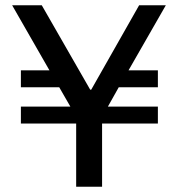

<svg xmlns="http://www.w3.org/2000/svg" viewBox="-20 -706 674 726"><path d="M506 -686H607L466 -440H577V-376H429L388 -303H577V-239H366V0H268V-239H59V-303H246L204 -376H59V-440H167L26 -686H138L321 -367H325Z"/></svg>

Font: Chivo
Style: Regular
Weight: 400
Designer: Hector Gatti
Foundry: Omnibus-Type
Version: Version 1.007;PS 001.007;hotconv 1.0.88;makeotf.lib2.5.64775